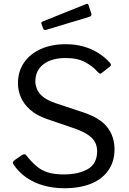

<svg xmlns="http://www.w3.org/2000/svg" viewBox="-20 -986 681 1016"><path d="M498 -604Q472 -635 431 -657Q390 -679 328 -679Q253 -679 210 -646Q167 -613 167 -554Q167 -538 174.5 -517Q182 -496 205 -476Q228 -456 274 -440L419 -392Q510 -362 548 -312.5Q586 -263 586 -196Q586 -132 554 -85.5Q522 -39 463 -14.5Q404 10 321 10Q261 10 210 -4.5Q159 -19 119.5 -46.5Q80 -74 52 -115Q47 -122 48.5 -127.5Q50 -133 58 -139L94 -164Q104 -170 109.5 -170Q115 -170 119 -164Q146 -130 172 -107.5Q198 -85 232.5 -74Q267 -63 317 -63Q396 -63 445 -91.5Q494 -120 494 -186Q494 -211 484 -231.5Q474 -252 450 -269.5Q426 -287 381 -304L229 -356Q174 -375 140 -405Q106 -435 90.5 -471Q75 -507 75 -545Q75 -608 107 -654.5Q139 -701 195.5 -726.5Q252 -752 328 -752Q379 -752 421.5 -740Q464 -728 499.5 -706Q535 -684 562 -653Q566 -649 567 -644Q568 -639 562 -634L516 -598Q511 -595 508 -596.5Q505 -598 498 -604ZM448 -960 463 -915Q467 -902 453 -897L224 -828Q217 -827 213.5 -828.5Q210 -830 208 -836L200 -858Q196 -869 205 -872L437 -965Q445 -968 448 -960Z"/></svg>

Font: Libre Franklin Thin
Style: Regular
Weight: 400
Version: Version 3.000